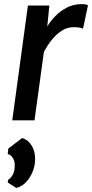

<svg xmlns="http://www.w3.org/2000/svg" viewBox="-20 -584 447 932"><path d="M39.5 0 115.5 -557H219.5L209.5 -455.5Q223 -479 247 -504.2Q271 -529.5 303.8 -546.8Q336.5 -564 376 -564Q400.5 -564 407 -558L383 -444.5Q371 -452 336 -452Q306 -452 279 -434.5Q252 -417 230.2 -389.2Q208.5 -361.5 193 -331.5L147.5 0ZM58.5 328 17.5 302 19.5 289Q37 276 44 260.2Q51 244.5 51.5 220Q52.5 199.5 42.2 182.8Q32 166 17.5 164L20.5 137L87.5 86Q116 94 133.2 122Q150.5 150 150.5 187Q150.5 221.5 137.5 252Q124.5 282.5 103.5 303Q82.5 323.5 58.5 328Z"/></svg>

Font: Merriweather Sans Italic
Style: Regular
Weight: 400
Italic angle: -7.5°
Designer: Eben Sorkin
Foundry: Eben Sorkin
Version: Version 1.008; ttfautohint (v1.7.19-72a1) -l 8 -r 50 -G 200 